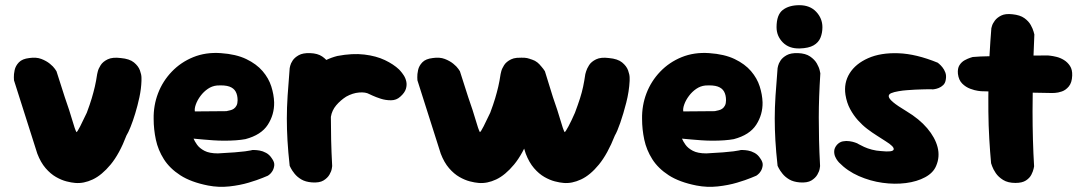

<svg xmlns="http://www.w3.org/2000/svg" viewBox="-20 -705 4192 741"><path d="M270 1Q256 0 236.5 -5Q217 -10 196 -22Q175 -34 156 -56Q137 -78 124 -112L34 -395Q34 -395 33.5 -406.5Q33 -418 36.5 -434.5Q40 -451 53 -464.5Q66 -478 93 -481Q120 -485 139.5 -477.5Q159 -470 172.5 -459Q186 -448 192 -439Q198 -430 198 -430L230 -330Q249 -276 259 -241Q269 -206 275 -195Q278 -195 289.5 -217.5Q301 -240 315 -270Q327 -302 334 -325.5Q341 -349 346 -370.5Q351 -392 355 -419Q355 -419 357.5 -429.5Q360 -440 368.5 -453.5Q377 -467 395.5 -476Q414 -485 446 -481Q480 -478 497 -464Q514 -450 520 -433.5Q526 -417 526 -405Q526 -393 526 -393Q525 -362 518 -329.5Q511 -297 502 -267.5Q493 -238 484 -215.5Q475 -193 468 -182Q441 -111 407 -70Q373 -29 338 -12.5Q303 4 270 1Z M783 11Q717 -2 676 -28.5Q635 -55 612.5 -90.5Q590 -126 581.5 -166Q573 -206 573 -246Q572 -298 590 -345Q608 -392 643 -428.5Q678 -465 726 -484.5Q774 -504 832 -500Q891 -496 930.5 -477Q970 -458 993.5 -430.5Q1017 -403 1027 -371.5Q1037 -340 1038 -310Q1039 -263 1013.5 -223.5Q988 -184 927 -168Q911 -165 890 -163.5Q869 -162 846.5 -162Q824 -162 803 -163.5Q782 -165 765 -166.5Q748 -168 737.5 -169Q727 -170 727 -170Q731 -160 740.5 -146.5Q750 -133 769 -123Q788 -113 821 -113Q860 -115 885.5 -117Q911 -119 926 -121Q941 -123 947.5 -124.5Q954 -126 954 -126Q954 -126 962 -126Q970 -126 982 -124Q994 -122 1007 -115Q1020 -108 1029 -94Q1040 -79 1038.5 -66.5Q1037 -54 1031.5 -45Q1026 -36 1020 -31.5Q1014 -27 1014 -27Q1014 -27 993.5 -18.5Q973 -10 939.5 0Q906 10 865 14.5Q824 19 783 11ZM732 -275 854 -276Q854 -276 858 -277Q862 -278 869 -279.5Q876 -281 882.5 -285.5Q889 -290 893 -298Q897 -306 897 -318Q897 -338 889.5 -351.5Q882 -365 865 -371Q848 -377 817 -375Q798 -373 782 -362Q766 -351 754 -335Q742 -319 736 -302.5Q730 -286 732 -275Z M1172 -55Q1150 -53 1137.5 -67.5Q1125 -82 1120 -102Q1115 -122 1114 -137.5Q1113 -153 1113 -153Q1106 -183 1103.5 -200Q1101 -217 1102 -227Q1103 -237 1104 -245.5Q1105 -254 1105 -266Q1109 -325 1133 -371Q1157 -417 1196 -447Q1235 -477 1282 -489Q1340 -500 1386 -494.5Q1432 -489 1465.5 -473Q1499 -457 1520 -437Q1520 -437 1525.5 -431Q1531 -425 1538 -414.5Q1545 -404 1548 -390.5Q1551 -377 1546.5 -362Q1542 -347 1525 -332Q1510 -318 1489 -318Q1468 -318 1449.5 -324Q1431 -330 1418 -336Q1405 -342 1405 -342Q1391 -350 1366 -348Q1341 -346 1316 -332Q1294 -318 1277.5 -298.5Q1261 -279 1257 -254Q1255 -232 1253 -214Q1251 -196 1250.5 -179.5Q1250 -163 1250 -144.5Q1250 -126 1251 -104Q1251 -104 1245 -93Q1239 -82 1222 -70.5Q1205 -59 1172 -55ZM1184 -1Q1159 -3 1143 -12.5Q1127 -22 1117 -34.5Q1107 -47 1102.5 -56Q1098 -65 1098 -65Q1092 -119 1089.5 -163Q1087 -207 1087 -248Q1087 -289 1090 -335.5Q1093 -382 1098 -442Q1098 -442 1100 -451Q1102 -460 1109.5 -471.5Q1117 -483 1133 -492Q1149 -501 1177 -500Q1206 -499 1223.5 -487Q1241 -475 1249.5 -460Q1258 -445 1260.5 -433.5Q1263 -422 1263 -422Q1260 -374 1258.5 -333Q1257 -292 1257 -251.5Q1257 -211 1258 -165.5Q1259 -120 1262 -64Q1262 -64 1260.5 -54Q1259 -44 1251.5 -31Q1244 -18 1228.5 -8.5Q1213 1 1184 -1Z M1827 1Q1813 0 1793.5 -5Q1774 -10 1753 -22Q1732 -34 1713 -56Q1694 -78 1681 -112L1591 -395Q1591 -395 1590.5 -406.5Q1590 -418 1593.5 -434.5Q1597 -451 1610 -464.5Q1623 -478 1650 -481Q1677 -485 1696.5 -477.5Q1716 -470 1729.5 -459Q1743 -448 1749 -439Q1755 -430 1755 -430L1787 -330Q1806 -276 1816 -241Q1826 -206 1832 -195Q1835 -195 1846.5 -217.5Q1858 -240 1872 -270Q1884 -302 1891 -325.5Q1898 -349 1903 -370.5Q1908 -392 1912 -419Q1912 -419 1914.5 -429.5Q1917 -440 1925.5 -453.5Q1934 -467 1952.5 -476Q1971 -485 2003 -481Q2037 -478 2054 -464Q2071 -450 2077 -433.5Q2083 -417 2083 -405Q2083 -393 2083 -393Q2082 -362 2075 -329.5Q2068 -297 2059 -267.5Q2050 -238 2041 -215.5Q2032 -193 2025 -182Q1998 -111 1964 -70Q1930 -29 1895 -12.5Q1860 4 1827 1ZM2155 1Q2141 0 2121.5 -5Q2102 -10 2081 -22Q2060 -34 2041 -56Q2022 -78 2009 -112L1920 -395Q1920 -395 1919 -406.5Q1918 -418 1921.5 -434.5Q1925 -451 1937.5 -464.5Q1950 -478 1978 -481Q2005 -485 2024.5 -478Q2044 -471 2057 -460Q2070 -449 2076.5 -439.5Q2083 -430 2083 -430L2114 -330Q2133 -276 2143 -241Q2153 -206 2159 -195Q2162 -195 2174 -217.5Q2186 -240 2199 -270Q2211 -302 2218.5 -325.5Q2226 -349 2230.5 -370.5Q2235 -392 2239 -419Q2239 -419 2242 -429.5Q2245 -440 2253.5 -453.5Q2262 -467 2280.5 -476Q2299 -485 2330 -481Q2364 -478 2381 -464Q2398 -450 2404 -433.5Q2410 -417 2410 -405Q2410 -393 2410 -393Q2408 -352 2397 -309Q2386 -266 2374 -231.5Q2362 -197 2353 -182Q2325 -111 2291.5 -70Q2258 -29 2222.5 -12.5Q2187 4 2155 1Z M2668 11Q2602 -2 2561 -28.5Q2520 -55 2497.5 -90.5Q2475 -126 2466.5 -166Q2458 -206 2458 -246Q2457 -298 2475 -345Q2493 -392 2528 -428.5Q2563 -465 2611 -484.5Q2659 -504 2717 -500Q2776 -496 2815.5 -477Q2855 -458 2878.5 -430.5Q2902 -403 2912 -371.5Q2922 -340 2923 -310Q2924 -263 2898.5 -223.5Q2873 -184 2812 -168Q2796 -165 2775 -163.5Q2754 -162 2731.5 -162Q2709 -162 2688 -163.5Q2667 -165 2650 -166.5Q2633 -168 2622.5 -169Q2612 -170 2612 -170Q2616 -160 2625.5 -146.5Q2635 -133 2654 -123Q2673 -113 2706 -113Q2745 -115 2770.5 -117Q2796 -119 2811 -121Q2826 -123 2832.5 -124.5Q2839 -126 2839 -126Q2839 -126 2847 -126Q2855 -126 2867 -124Q2879 -122 2892 -115Q2905 -108 2914 -94Q2925 -79 2923.5 -66.5Q2922 -54 2916.5 -45Q2911 -36 2905 -31.5Q2899 -27 2899 -27Q2899 -27 2878.5 -18.5Q2858 -10 2824.5 0Q2791 10 2750 14.5Q2709 19 2668 11ZM2617 -275 2739 -276Q2739 -276 2743 -277Q2747 -278 2754 -279.5Q2761 -281 2767.5 -285.5Q2774 -290 2778 -298Q2782 -306 2782 -318Q2782 -338 2774.5 -351.5Q2767 -365 2750 -371Q2733 -377 2702 -375Q2683 -373 2667 -362Q2651 -351 2639 -335Q2627 -319 2621 -302.5Q2615 -286 2617 -275Z M3067 -1Q3042 -3 3026 -12.5Q3010 -22 3000 -34.5Q2990 -47 2985.5 -56Q2981 -65 2981 -65Q2975 -119 2972.5 -163Q2970 -207 2970 -248Q2970 -289 2973 -335.5Q2976 -382 2981 -442Q2981 -442 2983 -451Q2985 -460 2992.5 -471.5Q3000 -483 3016 -492Q3032 -501 3060 -500Q3089 -499 3106.5 -487Q3124 -475 3132.5 -460Q3141 -445 3143.5 -433.5Q3146 -422 3146 -422Q3143 -374 3141.5 -333Q3140 -292 3140 -251.5Q3140 -211 3141 -165.5Q3142 -120 3145 -64Q3145 -64 3143.5 -54Q3142 -44 3134.5 -31Q3127 -18 3111.5 -8.5Q3096 1 3067 -1ZM3066 -518Q3025 -517 3001 -541.5Q2977 -566 2977 -600Q2977 -648 3001 -666.5Q3025 -685 3065 -685Q3106 -685 3130 -659.5Q3154 -634 3154 -600Q3154 -578 3146.5 -559.5Q3139 -541 3120 -530Q3101 -519 3066 -518Z M3380 -122Q3426 -117 3429 -128Q3432 -139 3398 -160Q3383 -170 3364.5 -181.5Q3346 -193 3327 -207.5Q3308 -222 3291 -241Q3274 -260 3261 -284Q3248 -308 3243 -339Q3236 -385 3259 -422Q3282 -459 3330.5 -480.5Q3379 -502 3447.5 -499.5Q3516 -497 3599 -463Q3599 -463 3604.5 -458.5Q3610 -454 3617 -445.5Q3624 -437 3628.5 -425Q3633 -413 3630 -397Q3628 -384 3620 -376.5Q3612 -369 3603 -365.5Q3594 -362 3587 -361Q3580 -360 3580 -360Q3580 -360 3575 -360.5Q3570 -361 3560.5 -360.5Q3551 -360 3538.5 -360Q3526 -360 3511.5 -359Q3497 -358 3481 -357Q3465 -356 3448 -353Q3430 -350 3419.5 -345.5Q3409 -341 3410 -332.5Q3411 -324 3427 -310.5Q3443 -297 3478 -276Q3528 -246 3558.5 -210Q3589 -174 3598.5 -137Q3608 -100 3593 -65Q3582 -38 3550.5 -21Q3519 -4 3476 1.5Q3433 7 3386 0.5Q3339 -6 3294.5 -25.5Q3250 -45 3218 -78Q3218 -78 3213 -84Q3208 -90 3203.5 -100Q3199 -110 3199.5 -122Q3200 -134 3210 -146Q3220 -157 3233 -159.5Q3246 -162 3259 -160Q3272 -158 3280 -155Q3288 -152 3288 -152Q3288 -152 3295 -148Q3302 -144 3315 -138Q3328 -132 3345 -127.5Q3362 -123 3380 -122Z M3899 1Q3870 1 3851.5 -10.5Q3833 -22 3823 -37Q3813 -52 3809 -63.5Q3805 -75 3805 -75Q3801 -118 3798 -169Q3795 -220 3794.5 -274.5Q3794 -329 3795 -384Q3796 -439 3799 -493Q3802 -547 3806 -596Q3806 -596 3808.5 -605Q3811 -614 3819.5 -625.5Q3828 -637 3844 -645Q3860 -653 3887 -650Q3917 -647 3933.5 -635Q3950 -623 3958 -608.5Q3966 -594 3969 -583Q3972 -572 3972 -572Q3970 -533 3968.5 -485Q3967 -437 3966 -384Q3965 -331 3965 -275.5Q3965 -220 3966.5 -166Q3968 -112 3971 -63Q3971 -63 3969 -53.5Q3967 -44 3960.5 -31Q3954 -18 3939.5 -8.5Q3925 1 3899 1ZM4041 -346Q3962 -347 3891.5 -349.5Q3821 -352 3766 -353Q3766 -353 3754 -354.5Q3742 -356 3724.5 -362.5Q3707 -369 3693.5 -382.5Q3680 -396 3677 -420Q3675 -441 3683 -453.5Q3691 -466 3703 -472.5Q3715 -479 3724.5 -482Q3734 -485 3734 -485Q3742 -486 3764 -487Q3786 -488 3817 -488.5Q3848 -489 3884 -489.5Q3920 -490 3956 -490.5Q3992 -491 4024 -491Q4024 -491 4033.5 -490Q4043 -489 4057.5 -485.5Q4072 -482 4086 -473.5Q4100 -465 4109.5 -450.5Q4119 -436 4118 -413Q4117 -386 4105 -371.5Q4093 -357 4078 -352Q4063 -347 4052 -346.5Q4041 -346 4041 -346Z"/></svg>

Font: Sour Gummy Black ExtraBold
Style: Regular
Weight: 800
Version: Version 1.000